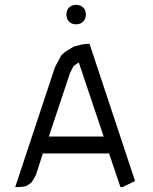

<svg xmlns="http://www.w3.org/2000/svg" viewBox="-20 -763 622 783"><path d="M42 0 204.1 -488.8 222.2 -522.9 230 -537.1 243.2 -549.8 269 -565.9 280.8 -573.2 315.9 -582 333 -584H345.2L530.8 -24.9L480 0H471.2L424.8 -137.2H154.8L127 -50.8L118.2 -34.2L109.9 -21L106 -17.1L92.8 -7.8L85 -3.9L76.2 -2L59.1 0ZM179.2 -206.1H402.8L301.8 -506.8L300.8 -507.8L298.8 -506.8L286.1 -498L280.8 -494.1L272.9 -480L265.1 -463.9ZM251 -699.2V-708L252.9 -716.8L253.9 -721.2L258.8 -730L265.1 -734.9L272.9 -740.2L276.9 -741.2L286.1 -743.2H294.9L304.2 -741.2L308.1 -740.2L315.9 -734.9L321.8 -730L327.1 -721.2L328.1 -716.8L330.1 -708V-699.2L328.1 -689.9L327.1 -686L321.8 -678.2L315.9 -671.9L308.1 -667L304.2 -666L294.9 -664.1H286.1L276.9 -666L272.9 -667L265.1 -671.9L258.8 -678.2L253.9 -686L252.9 -689.9Z"/></svg>

Font: Petahja
Style: Regular
Weight: 400
Designer: T. Christopher White
Version: Version 1.1